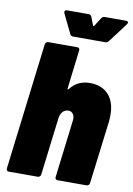

<svg xmlns="http://www.w3.org/2000/svg" viewBox="-96 -940 691 1000"><g transform="rotate(10 249.5 -440.0)"><path d="M493 -382Q493 -358 491 -345L450 -15Q449 -8 444.5 -4Q440 0 434 0H280Q274 0 270.5 -4Q267 -8 268 -15L305 -318L306 -328Q306 -346 297 -356.5Q288 -367 274 -367Q256 -367 244 -354Q232 -341 229 -318L192 -15Q191 -8 186.5 -4Q182 0 176 0H22Q16 0 12.5 -4Q9 -8 10 -15L92 -685Q93 -692 97.5 -696Q102 -700 108 -700H262Q268 -700 271.5 -696Q275 -692 274 -685L249 -478Q248 -475 250.5 -475Q253 -475 256 -478Q294 -528 359 -528Q423 -528 458 -489.5Q493 -451 493 -382ZM163 -869Q163 -880 177 -880H290Q302 -880 306 -869L323 -825Q326 -821 329 -825L357 -869Q364 -880 375 -880H488Q499 -880 499 -872Q499 -867 495 -862L419 -761Q412 -751 400 -751H231Q218 -751 214 -761L165 -862Q163 -868 163 -869Z"/></g></svg>

Font: Barlow Semi Condensed Black
Style: Italic
Weight: 900
Width: 4
Italic angle: -7°
Designer: Jeremy Tribby
Foundry: Tribby Type
Version: Version 1.408